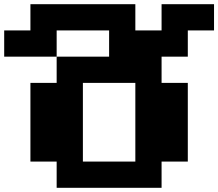

<svg xmlns="http://www.w3.org/2000/svg" viewBox="-20 -895 1040 915"><path d="M125 -875H625V-750H750V-875H1000V-750H875V-625H750V-500H875V-125H750V0H250V-125H125V-500H250V-625H500V-750H250V-625H0V-750H125ZM375 -500V-125H625V-500Z"/></svg>

Font: Dogica
Style: Bold
Weight: 700
Monospace: yes
Designer: Roberto Mocci
Version: Version 001.000